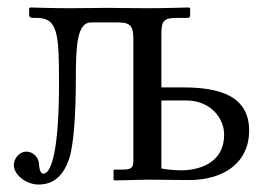

<svg xmlns="http://www.w3.org/2000/svg" viewBox="-20 -482 719 514"><path d="M580 -122C580 -42 508 -26 464 -26C445 -26 421 -29 412 -31V-213H479C542 -213 580 -167 580 -122ZM412 -387C412 -425 416 -434 453 -434H481C487 -434 489 -436 489 -441V-460L486 -462C486 -462 418 -460 375 -460C333 -460 266 -461 266 -461C266 -461 198 -460 164 -460C124 -460 61 -462 61 -462L58 -460V-443C58 -434 62 -434 79 -434C135 -434 138 -391 138 -259C138 -77 117 -17 96 -17C87 -17 85 -33 84 -46C83 -61 68 -76 51 -76C30 -76 17 -56 17 -40C17 -14 50 12 83 12C125 12 151 -13 166 -60C178 -99 183 -184 183 -266C183 -360 186 -422 224 -422H297C333 -422 337 -408 337 -374V-58C337 -37 337 -29 312 -28H288C285 -28 284 -27 284 -25V-1L287 1L377 -1L486 0C581 0 647 -48 647 -132C647 -227 565 -248 470 -248H412Z"/></svg>

Font: Linux Libertine O C
Style: Regular
Weight: 400
Designer: Philipp H. Poll
Foundry: Philipp H. Poll
Version: Version 4.0.3